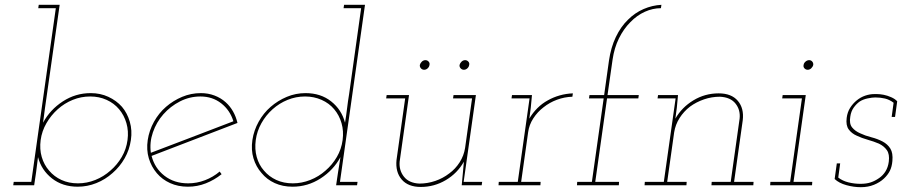

<svg xmlns="http://www.w3.org/2000/svg" viewBox="-20 -770 3749 798"><path d="M122 0 130 -54Q132 -70 134 -85.5Q136 -101 138 -117Q152 -63 196 -28.5Q240 6 303 6Q343 6 380.5 -9Q418 -24 448 -51Q478 -77 498 -112Q518 -147 524 -188Q530 -228 519.5 -264Q509 -300 487 -326Q464 -352 430.5 -367.5Q397 -383 357 -383Q294 -383 241 -348.5Q188 -314 159 -260Q161 -275 163 -290.5Q165 -306 167 -321L228 -750H141L139 -736H212L110 -14H37L35 0ZM510 -188Q505 -150 486 -117.5Q467 -85 439 -61Q411 -36 376 -22Q341 -8 304 -8Q266 -8 235.5 -22Q205 -36 184 -61Q163 -85 153.5 -117.5Q144 -150 149 -188Q154 -225 173 -258Q192 -291 220 -316Q248 -341 282.5 -355Q317 -369 355 -369Q392 -369 423 -355Q454 -341 475 -316Q496 -291 505.5 -258Q515 -225 510 -188Z M813 -369Q863 -369 899.5 -340.5Q936 -312 950 -266Q864 -233 779 -200.5Q694 -168 607 -135Q601 -178 615.5 -220Q630 -262 659 -295Q688 -328 728 -348.5Q768 -369 813 -369ZM967 -259Q961 -285 948.5 -307Q936 -329 918 -345Q898 -363 871.5 -373Q845 -383 815 -383Q774 -383 737 -367.5Q700 -352 670 -326Q640 -300 620 -264Q600 -228 594 -188Q588 -147 598.5 -112Q609 -77 632 -50Q654 -24 687 -9Q720 6 761 6Q800 6 835.5 -8Q871 -22 901 -46Q899 -49 897 -51.5Q895 -54 893 -57Q866 -34 832 -21Q798 -8 762 -8Q704 -8 663.5 -39.5Q623 -71 610 -122Q700 -157 788.5 -190.5Q877 -224 967 -259Z M1385 -54 1377 0H1464L1466 -14H1393L1497 -750H1410L1408 -736H1481L1431 -379Q1426 -349 1422.5 -319.5Q1419 -290 1414 -260Q1400 -314 1356.5 -348.5Q1313 -383 1250 -383Q1209 -383 1172 -367.5Q1135 -352 1105 -326Q1075 -300 1055 -264Q1035 -228 1029 -188Q1023 -147 1033.5 -112Q1044 -77 1067 -51Q1089 -24 1122 -9Q1155 6 1196 6Q1259 6 1312.5 -28.5Q1366 -63 1395 -117Q1393 -101 1390 -85.5Q1387 -70 1385 -54ZM1043 -188Q1048 -225 1066.5 -258Q1085 -291 1113 -316Q1141 -341 1175.5 -355Q1210 -369 1248 -369Q1285 -369 1316.5 -355Q1348 -341 1369 -316Q1390 -291 1399.5 -258Q1409 -225 1404 -188Q1399 -150 1380 -117.5Q1361 -85 1333 -61Q1305 -36 1269.5 -22Q1234 -8 1197 -8Q1159 -8 1128.5 -22Q1098 -36 1077 -61Q1056 -85 1047 -117.5Q1038 -150 1043 -188Z M1899 0H1982L1984 -14H1907L1958 -375H1865L1863 -361H1942L1913 -155Q1908 -123 1890.5 -95.5Q1873 -68 1847 -49Q1821 -29 1789 -18Q1757 -7 1723 -7Q1680 -9 1659 -35.5Q1638 -62 1641 -98L1680 -375H1587L1585 -361H1664L1628 -105Q1623 -55 1649.5 -24Q1676 7 1729 7Q1785 7 1833 -21.5Q1881 -50 1908 -98L1904 -53ZM1890 -500Q1889 -492 1894.5 -486Q1900 -480 1908 -480Q1916 -480 1922.5 -486Q1929 -492 1930 -500Q1932 -508 1926.5 -514Q1921 -520 1913 -520Q1905 -520 1898.5 -514Q1892 -508 1890 -500ZM1725 -500Q1724 -492 1729.5 -486Q1735 -480 1743 -480Q1751 -480 1757.5 -486Q1764 -492 1765 -500Q1767 -508 1761.5 -514Q1756 -520 1748 -520Q1740 -520 1733.5 -514Q1727 -508 1725 -500Z M2053 -14 2052 0H2226L2227 -14H2146L2175 -220Q2179 -251 2196.5 -278Q2214 -305 2239 -324Q2264 -344 2295 -355.5Q2326 -367 2359 -368L2361 -382Q2333 -381 2306.5 -373.5Q2280 -366 2257 -353Q2233 -340 2213.5 -320.5Q2194 -301 2180 -277Q2182 -290 2183 -299.5Q2184 -309 2186 -322L2191 -375H2108L2106 -361H2181L2132 -14Z M2379 -14 2378 0H2552L2553 -14H2454L2503 -361H2633L2635 -375H2505L2526 -522Q2533 -571 2552.5 -610.5Q2572 -650 2600 -678Q2627 -706 2660 -721Q2693 -736 2727 -736L2729 -750Q2691 -748 2655 -732.5Q2619 -717 2590 -688Q2560 -659 2539.5 -616Q2519 -573 2511 -518L2491 -375H2430L2428 -361H2489L2440 -14Z M2938 -14 2937 0H3111L3112 -14H3031L3067 -270Q3073 -320 3046.5 -351Q3020 -382 2967 -382Q2910 -382 2862 -353Q2814 -324 2787 -277Q2789 -290 2790 -299.5Q2791 -309 2793 -322L2798 -375H2715L2713 -361H2788L2739 -14H2660L2659 0H2833L2834 -14H2753L2782 -220Q2787 -252 2804.5 -279.5Q2822 -307 2848 -327Q2874 -346 2906 -357Q2938 -368 2972 -368Q3016 -366 3037 -339.5Q3058 -313 3054 -277L3017 -14Z M3182 -14 3181 0H3355L3356 -14H3278L3329 -375H3233L3231 -361H3313L3264 -14ZM3320 -500Q3318 -492 3323.5 -486Q3329 -480 3337 -480Q3345 -480 3351.5 -486Q3358 -492 3360 -500Q3361 -508 3356 -514Q3351 -520 3343 -520Q3335 -520 3328 -514Q3321 -508 3320 -500Z M3449 -26Q3467 -9 3497.5 -0.5Q3528 8 3558 8Q3588 8 3612.5 -2Q3637 -12 3654 -28Q3670 -43 3678.5 -60Q3687 -77 3689 -101Q3692 -134 3680.5 -152.5Q3669 -171 3648 -182Q3627 -193 3601.5 -199.5Q3576 -206 3555 -216Q3534 -225 3521.5 -240.5Q3509 -256 3514 -285Q3517 -307 3528 -322.5Q3539 -338 3553 -348Q3567 -357 3586 -361Q3605 -365 3618 -365Q3639 -365 3658 -360.5Q3677 -356 3694 -343L3686 -284H3700L3709 -349Q3700 -359 3684 -366Q3668 -373 3653 -376Q3637 -379 3625.5 -379Q3614 -379 3614 -379Q3595 -379 3576 -372.5Q3557 -366 3541 -353Q3525 -340 3513.5 -322Q3502 -304 3499 -280Q3495 -249 3507.5 -232Q3520 -215 3541 -206Q3562 -196 3587 -189Q3612 -182 3633 -173Q3654 -163 3666 -146Q3678 -129 3674 -98Q3671 -75 3660.5 -58Q3650 -41 3634 -30Q3617 -18 3599 -12Q3581 -6 3556 -6Q3531 -6 3506.5 -12Q3482 -18 3464 -32L3472 -91H3458Z"/></svg>

Font: Josefin Slab Thin Thin
Style: Italic
Weight: 250
Italic angle: -12°
Version: Version 2.000